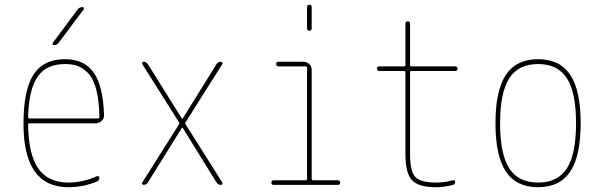

<svg xmlns="http://www.w3.org/2000/svg" viewBox="-20 -780 2540 810"><path d="M253.9 -509.8Q175.8 -509.8 138.7 -456.5Q101.6 -403.3 98.6 -286.1Q98.6 -280.3 104.5 -280.3H392.6Q398.4 -280.3 399.4 -285.2Q398.4 -356.4 385.7 -403.3Q373 -450.2 351.1 -472.2Q329.1 -494.1 306.6 -502Q284.2 -509.8 253.9 -509.8ZM268.6 9.8Q78.1 9.8 79.1 -259.8Q79.1 -399.4 121.1 -464.8Q163.1 -530.3 253.9 -530.3Q335.9 -530.3 375.5 -473.6Q415 -417 418.9 -294.9Q419.9 -281.2 409.2 -270.5Q398.4 -259.8 383.8 -259.8H104.5Q99.6 -259.8 98.6 -255.9Q99.6 -129.9 141.1 -69.8Q182.6 -9.8 268.6 -9.8Q328.1 -9.8 387.7 -36.1Q391.6 -38.1 395.5 -36.1Q399.4 -34.2 399.4 -30.3Q399.4 -19.5 388.7 -13.7Q329.1 9.8 268.6 9.8ZM208 -589.8Q204.1 -589.8 202.6 -593.3Q201.2 -596.7 203.1 -599.6L307.6 -740.2Q315.4 -750 328.1 -750Q332 -750 333.5 -746.6Q335 -743.2 333 -740.2L227.5 -599.6Q219.7 -589.8 208 -589.8Z M580.1 -9.8 735.4 -255.9Q738.3 -259.8 735.4 -263.7L580.1 -509.8Q578.1 -512.7 580.1 -516.1Q582 -519.5 585.9 -519.5Q596.7 -519.5 603.5 -509.8L747.1 -280.3Q747.1 -279.3 749 -279.3Q751 -279.3 751 -280.3L893.6 -509.8Q900.4 -519.5 912.1 -519.5Q916 -519.5 918 -516.1Q919.9 -512.7 918 -509.8L762.7 -263.7Q759.8 -259.8 762.7 -255.9L918 -9.8Q919.9 -6.8 918 -3.4Q916 0 912.1 0Q901.4 0 893.6 -9.8L751 -240.2Q751 -241.2 749 -241.2Q747.1 -241.2 747.1 -240.2L603.5 -9.8Q596.7 0 585.9 0Q582 0 580.1 -3.4Q578.1 -6.8 580.1 -9.8Z M1134.8 0Q1125 0 1125 -9.8Q1125 -19.5 1134.8 -19.5H1269.5Q1274.4 -19.5 1275.4 -25.4V-495.1Q1275.4 -500 1269.5 -500H1155.3Q1145.5 -500 1145 -509.8Q1144.5 -519.5 1155.3 -519.5H1259.8Q1274.4 -519.5 1284.7 -509.8Q1294.9 -500 1294.9 -485.4V-25.4Q1294.9 -20.5 1299.8 -19.5H1405.3Q1415 -19.5 1415 -9.8Q1415 0 1405.3 0ZM1275.4 -660.2V-750Q1275.4 -759.8 1285.2 -759.8Q1294.9 -759.8 1294.9 -750V-660.2Q1294.9 -650.4 1285.2 -650.4Q1275.4 -650.4 1275.4 -660.2Z M1580.1 -480.5Q1570.3 -480.5 1570.3 -490.2Q1570.3 -500 1580.1 -500H1684.6Q1689.5 -500 1690.4 -504.9V-679.7Q1690.4 -689.5 1700.2 -689.9Q1710 -690.4 1710 -679.7V-504.9Q1710 -500 1714.8 -500H1900.4Q1910.2 -500 1910.2 -490.2Q1910.2 -480.5 1900.4 -480.5H1714.8Q1710 -480.5 1710 -474.6V-129.9Q1710 -57.6 1731.9 -33.7Q1753.9 -9.8 1820.3 -9.8Q1855.5 -9.8 1889.6 -19.5Q1893.6 -20.5 1897 -18.6Q1900.4 -16.6 1900.4 -12.7Q1900.4 -2.9 1890.6 0Q1853.5 9.8 1820.3 9.8Q1745.1 9.8 1717.8 -20Q1690.4 -49.8 1690.4 -129.9V-474.6Q1690.4 -479.5 1684.6 -480.5Z M2371.6 -449.7Q2333 -509.8 2250 -509.8Q2167 -509.8 2128.4 -449.7Q2089.8 -389.6 2089.8 -259.8Q2089.8 -129.9 2128.4 -69.8Q2167 -9.8 2250 -9.8Q2333 -9.8 2371.6 -69.8Q2410.2 -129.9 2410.2 -259.8Q2410.2 -389.6 2371.6 -449.7ZM2385.7 -56.2Q2341.8 9.8 2250 9.8Q2158.2 9.8 2114.3 -56.2Q2070.3 -122.1 2070.3 -260.3Q2070.3 -398.4 2114.3 -464.4Q2158.2 -530.3 2250 -530.3Q2341.8 -530.3 2385.7 -464.4Q2429.7 -398.4 2429.7 -260.3Q2429.7 -122.1 2385.7 -56.2Z"/></svg>

Font: Rounded Mgen+ 1m thin
Style: Regular
Weight: 100
Designer: [Source Han Sans]
Ryoko NISHIZUKA  (kana & ideographs); Paul D. Hunt (Latin, Greek & Cyrillic); Wenlong ZHANG  (bopomofo
Version: Version 1.059.20150602